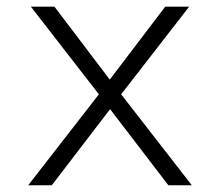

<svg xmlns="http://www.w3.org/2000/svg" viewBox="-20 -548 640 568"><path d="M304.7 -312.5 468.8 -528.3H539.6L338.4 -269L547.4 0H478L305.7 -225.1L133.3 0H63.5L272.5 -269L71.3 -528.3H141.1Z"/></svg>

Font: TypoPRO Roboto Mono
Style: Regular
Weight: 300
Designer: Google
Version: Version 2.000986; 2015; ttfautohint (v1.3)